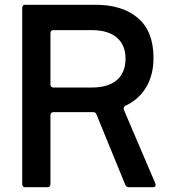

<svg xmlns="http://www.w3.org/2000/svg" viewBox="-20 -783 714 803"><path d="M86 0Q73 0 73 -13V-750Q73 -763 86 -763H380Q492 -763 557 -707.5Q622 -652 622 -541Q622 -470 591.5 -418.5Q561 -367 505 -341Q495 -336 498 -324L630 -15Q631 -13 631 -10Q631 0 619 0H519Q508 0 504 -10L384 -303Q381 -314 370 -314H204Q191 -314 191 -301V-13Q191 0 178 0ZM364 -417Q432 -417 468.5 -448Q505 -479 505 -538Q505 -595 468.5 -626Q432 -657 364 -657H204Q191 -657 191 -644V-430Q191 -417 204 -417Z"/></svg>

Font: Open Sauce Two Medium
Style: Regular
Weight: 500
Designer: Alfredo Marco Pradil
Foundry: Creative Sauce Fz LLC
Version: Version 1.477